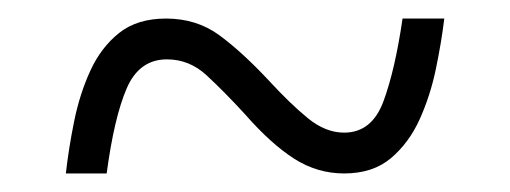

<svg xmlns="http://www.w3.org/2000/svg" viewBox="-20 -460 550 207"><path d="M51 -273Q54 -300 60 -329.5Q66 -359 77.5 -384Q89 -409 108.5 -424.5Q128 -440 159 -440Q192 -440 216.5 -422Q241 -404 270 -373Q293 -348 312 -332.5Q331 -317 351 -317Q381 -317 393.5 -351Q406 -385 414 -440H459Q456 -415 450 -386Q444 -357 432.5 -331.5Q421 -306 401.5 -289.5Q382 -273 351 -273Q322 -273 297 -289Q272 -305 244 -337Q221 -362 202.5 -379Q184 -396 160 -396Q130 -396 116.5 -364.5Q103 -333 95 -273Z"/></svg>

Font: Noto Serif Lao SemiCondensed Light
Style: Regular
Weight: 300
Width: 4
Designer: Monotype Design Team
Foundry: Monotype Imaging Inc.
Version: Version 2.003; ttfautohint (v1.8.4.7-5d5b)